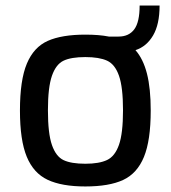

<svg xmlns="http://www.w3.org/2000/svg" viewBox="-20 -667 616 693"><path d="M469 -486Q497 -454 510.5 -401Q524 -348 524 -268Q524 -160 499.5 -100.5Q475 -41 424.5 -17.5Q374 6 288 6Q203 6 152 -18Q101 -42 76.5 -101.5Q52 -161 52 -268Q52 -378 77 -437.5Q102 -497 152.5 -519.5Q203 -542 288 -542Q338 -542 373 -535H408Q445 -535 464.5 -561Q484 -587 484 -647H556Q556 -579 532.5 -539Q509 -499 469 -486ZM424 -269Q424 -352 409.5 -393.5Q395 -435 366.5 -448Q338 -461 288 -461Q237 -461 209.5 -448Q182 -435 167.5 -393.5Q153 -352 153 -269Q153 -185 167.5 -143.5Q182 -102 209.5 -89Q237 -76 288 -76Q338 -76 366.5 -89.5Q395 -103 409.5 -144.5Q424 -186 424 -269Z"/></svg>

Font: Exo Medium
Style: Regular
Weight: 500
Designer: Natanael Gama
Foundry: Natanael Gama
Version: Version 1.500; ttfautohint (v1.6)